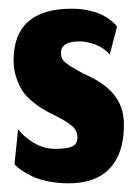

<svg xmlns="http://www.w3.org/2000/svg" viewBox="-20 -415 318 442"><path d="M138.7 7Q200.3 7 232.8 -27.5Q265.3 -62 265.3 -128Q265.3 -168.7 242.5 -197Q219.7 -225.3 171 -246Q166.3 -249 157.2 -253.8Q148 -258.7 142.8 -262Q137.7 -265.3 131.7 -270Q125.7 -274.7 123 -280.3Q120.3 -286 120.3 -293Q120.3 -319.7 163 -319.7Q180.7 -319.7 200.2 -312.2Q219.7 -304.7 232.7 -289.3L249.3 -353.7Q248.3 -355.3 246 -358.2Q243.7 -361 234.8 -368.2Q226 -375.3 215.3 -380.7Q204.7 -386 185.8 -390.5Q167 -395 145.7 -395Q11.3 -395 11.3 -276Q11.3 -254 18 -234.8Q24.7 -215.7 33.3 -203.5Q42 -191.3 55.8 -180.2Q69.7 -169 78 -164.2Q86.3 -159.3 98.3 -153.3Q131.3 -137.3 144.8 -126Q158.3 -114.7 158.3 -98.7Q158.3 -83.7 146.5 -78Q134.7 -72.3 108 -72.3Q81.3 -72.3 58.3 -85.8Q35.3 -99.3 21.7 -117.7L13.3 -36.7Q19.7 -30 29.2 -23.3Q38.7 -16.7 53.7 -9.3Q68.7 -2 90.8 2.5Q113 7 138.7 7Z"/></svg>

Font: Jomhuria
Style: Regular
Weight: 400
Designer: Arabic design by Kourosh Beigpour, Latin design by Eben Sorkin, engineering by Lasse Fister and Khaled Hosney
Version: Version 1.0010